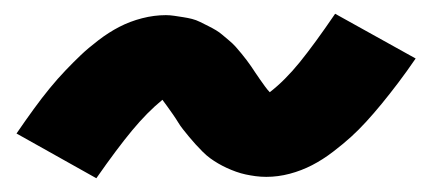

<svg xmlns="http://www.w3.org/2000/svg" viewBox="-20 -439 640 279"><path d="M120 -180 4 -245Q17 -264 29 -280.5Q41 -297 52.5 -311Q64 -325 75.5 -337Q87 -349 97.5 -359Q108 -369 123 -380.5Q138 -392 153.5 -400Q169 -408 186.5 -412.5Q204 -417 221 -417Q227 -417 233.5 -416Q240 -415 246.5 -414Q253 -413 259 -411.5Q265 -410 271 -407Q277 -404 283 -401Q289 -398 294 -395Q299 -392 303 -388.5Q307 -385 312.5 -380.5Q318 -376 322.5 -371Q327 -366 331 -361Q335 -356 338.5 -351.5Q342 -347 345 -342.5Q348 -338 351 -333.5Q354 -329 357.5 -324Q361 -319 365 -313.5Q369 -308 372 -305Q394 -322 415.5 -348.5Q437 -375 467 -419L584 -354Q571 -335 558.5 -318.5Q546 -302 534.5 -288Q523 -274 512 -262Q501 -250 490 -240Q479 -230 464 -218.5Q449 -207 433.5 -199Q418 -191 401 -186.5Q384 -182 367 -182Q359 -182 351.5 -183Q344 -184 337 -185.5Q330 -187 323 -189.5Q316 -192 309.5 -195Q303 -198 297 -201.5Q291 -205 285.5 -209Q280 -213 274.5 -218.5Q269 -224 264 -229.5Q259 -235 254.5 -240.5Q250 -246 246 -251Q242 -256 239 -261Q236 -266 231.5 -272.5Q227 -279 223 -284.5Q219 -290 216 -294Q194 -276 172 -249.5Q150 -223 120 -180Z"/></svg>

Font: Iosevka Curly Slab HvExObl
Style: Regular
Weight: 900
Width: 7
Italic angle: -9°
Monospace: yes
Designer: Belleve Invis
Foundry: Belleve Invis
Version: Version 11.1.0; ttfautohint (v1.8.3)